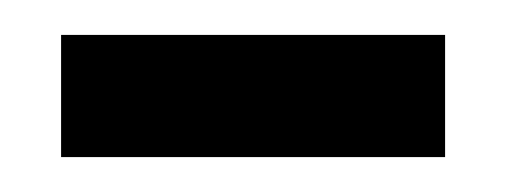

<svg xmlns="http://www.w3.org/2000/svg" viewBox="-20 1 290 110"><path d="M15 91V21H235V91Z"/></svg>

Font: Inconsolata UltraCondensed SemiBold
Style: Regular
Weight: 600
Width: 1
Monospace: yes
Designer: Raph Levien, Cyreal, Brenton Simpson
Foundry: Raph Levien, Cyreal, Google
Version: Version 3.001; ttfautohint (v1.8.2.53-6de2)